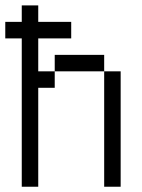

<svg xmlns="http://www.w3.org/2000/svg" viewBox="-20 -708 540 728"><path d="M250 -562.5V-625H125V-687.5H62.5V-625H0V-562.5H62.5V0H125Q125 0 125 -375H187.5V-437.5H125Q125 -437.5 125 -562.5ZM375 -437.5V0H437.5V-437.5ZM187.5 -437.5H375V-500H187.5Z"/></svg>

Font: UnifontExMono
Style: Regular
Weight: 500
Version: Version 15.0.06